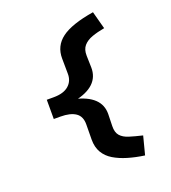

<svg xmlns="http://www.w3.org/2000/svg" viewBox="-160 -822 1020 1144"><g transform="rotate(-20 350.0 -250.0)"><path d="M562 204Q505 196 456.5 181.5Q408 167 371.5 145Q335 123 315 89Q295 55 295 7L296 -88Q297 -140 263.5 -163Q230 -186 167 -186H125V-308H169Q232 -308 264.5 -336.5Q297 -365 296 -412L295 -507Q294 -587 357 -634Q420 -681 562 -704L592 -592Q547 -584 512 -571.5Q477 -559 457 -536Q437 -513 438 -473L440 -398Q441 -338 400.5 -299.5Q360 -261 279 -245V-256Q360 -238 400.5 -199.5Q441 -161 440 -102L438 -27Q437 13 455.5 34Q474 55 509.5 66Q545 77 592 88Z"/></g></svg>

Font: Lexend Tera SemiBold
Style: Regular
Weight: 600
Version: Version 1.007